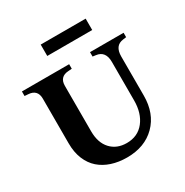

<svg xmlns="http://www.w3.org/2000/svg" viewBox="-202 -1067 1200 1243"><g transform="rotate(-30 398.0 -445.5)"><path d="M616 -575Q616 -615 599 -637.5Q582 -660 548 -664L525 -667V-700H776V-667L753 -664Q719 -660 702.5 -637.5Q686 -615 686 -575V-283Q686 -149 606 -69Q526 11 393 11Q331 11 279 -6Q227 -23 189.5 -56Q152 -89 131 -140Q110 -191 110 -258V-592Q110 -626 93 -644Q76 -662 43 -664L16 -666V-700H369V-666L342 -664Q309 -662 292 -644Q275 -626 275 -592V-253Q275 -167 319.5 -119Q364 -71 438 -71Q521 -71 568.5 -131Q616 -191 616 -287ZM273 -902H609V-817H273Z"/></g></svg>

Font: Redaction
Style: Bold
Weight: 700
Designer: Jeremy Mickel / Forest Young
Foundry: MCKL
Version: Version 2.001; Redaction Bold